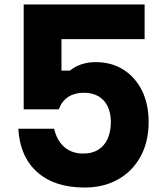

<svg xmlns="http://www.w3.org/2000/svg" viewBox="-20 -820 740 859"><path d="M86 -800H627V-645H210L255 -683V-504H293Q314 -522 343.5 -532Q373 -542 408 -542Q479 -542 532 -508.5Q585 -475 615 -415Q645 -355 645 -274Q645 -186 609 -120Q573 -54 508.5 -17.5Q444 19 358 19Q224 19 146.5 -50Q69 -119 62 -244H222Q235 -190 268.5 -161.5Q302 -133 353 -133Q392 -133 419.5 -150Q447 -167 461.5 -199Q476 -231 476 -274Q476 -315 461.5 -344.5Q447 -374 420 -389.5Q393 -405 355 -405Q314 -405 285.5 -386.5Q257 -368 243 -331H86Z"/></svg>

Font: Martian Mono
Style: Bold
Weight: 700
Designer: Roman Shamin
Foundry: Evil Martians
Version: Version 1.000